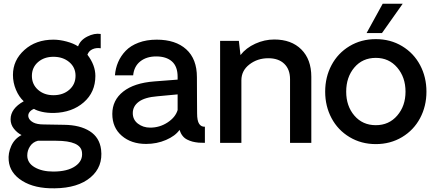

<svg xmlns="http://www.w3.org/2000/svg" viewBox="-20 -770 2342 1035"><path d="M274.9 245.1Q167.5 247.1 100.1 205.1Q32.7 163.1 26.9 95.2Q22.9 56.6 40.5 17.1Q58.1 -22.5 96.2 -42Q72.8 -53.7 54.9 -76.2Q37.1 -98.6 37.1 -127Q37.1 -184.6 107.9 -224.1Q82 -248 65.9 -286.4Q49.8 -324.7 49.8 -366.2Q49.8 -445.3 111.6 -500.7Q173.3 -556.2 268.1 -556.2Q301.8 -556.2 339.1 -546.1Q376.5 -536.1 400.9 -520Q412.6 -553.7 450.7 -573Q488.8 -592.3 522.9 -586.9V-509.8Q499.5 -513.7 479.2 -504.9Q459 -496.1 451.2 -475.1Q494.1 -418.9 494.1 -360.8Q494.1 -272.9 431.4 -218.3Q368.7 -163.6 271 -161.1Q234.9 -160.6 206.3 -167.2Q177.7 -173.8 163.1 -183.1Q146 -176.3 137.7 -163.6Q129.4 -150.9 133.8 -137.2Q138.7 -121.1 158.9 -110.1Q179.2 -99.1 216.8 -99.1L326.2 -97.2Q411.1 -96.2 463.9 -62.7Q516.6 -29.3 524.9 36.1Q536.1 128.9 468 186.3Q399.9 243.7 274.9 245.1ZM387.2 -361.8Q387.2 -406.7 353.3 -435.3Q319.3 -463.9 268.1 -463.9Q217.8 -463.9 184.8 -435.1Q151.9 -406.2 151.9 -360.8Q151.9 -315.4 184.8 -286.1Q217.8 -256.8 268.1 -256.8Q319.8 -256.8 353.5 -286.1Q387.2 -315.4 387.2 -361.8ZM421.9 50.8Q415.5 -11.2 282.2 -11.2H184.1Q157.2 -4.4 142.1 18.3Q127 41 127 67.9Q127 108.4 166.7 131.6Q206.5 154.8 267.1 154.8Q343.8 154.8 385.7 125.7Q427.7 96.7 421.9 50.8Z M767.6 5.9Q687.5 5.9 636.5 -38.1Q585.4 -82 585.4 -155.8Q585.4 -230 644.3 -276.4Q703.1 -322.8 811.5 -331.1L937.5 -340.8V-356Q937.5 -411.6 907 -438.7Q876.5 -465.8 821.8 -465.8Q770 -465.8 736.3 -439.2Q702.6 -412.6 697.8 -363.8H599.6Q602.5 -401.9 616.9 -435.3Q631.3 -468.8 657.7 -496.3Q684.1 -523.9 727.1 -540Q770 -556.2 824.7 -556.2Q926.3 -556.2 983.9 -504.2Q1041.5 -452.1 1041.5 -354Q1041.5 -308.1 1042 -237.1Q1042.5 -166 1042.5 -159.2Q1042.5 -119.1 1053.5 -102.5Q1064.5 -85.9 1084.5 -86.9V0Q1063 0 1050.8 -1Q1031.7 -2.9 1017.6 -6.6Q1003.4 -10.3 988.8 -17.6Q974.1 -24.9 963.9 -38.1Q953.6 -51.3 947.8 -69.8Q924.8 -37.1 875 -15.6Q825.2 5.9 767.6 5.9ZM789.6 -82Q840.8 -82 883.3 -109.9Q925.8 -137.7 937.5 -176.8V-261.2L828.6 -251Q760.3 -245.6 728 -221.4Q695.8 -197.3 695.8 -160.2Q695.8 -124.5 723.6 -103.3Q751.5 -82 789.6 -82Z M1458.5 -557.1Q1550.8 -557.1 1604.5 -503.4Q1658.2 -449.7 1658.2 -356V0H1543.5V-342.8Q1543.5 -396 1512.5 -426Q1481.4 -456.1 1426.3 -456.1Q1367.7 -456.1 1324.5 -422.6Q1281.2 -389.2 1281.2 -336.9V0H1166.5V-549.8H1267.6L1276.4 -473.1Q1306.2 -511.7 1356 -534.4Q1405.8 -557.1 1458.5 -557.1Z M2043 -750H2150.9L2039.1 -591.8H1956.1ZM1732.9 -275.9Q1732.9 -354.5 1767.1 -418.9Q1801.3 -483.4 1864 -521.2Q1926.8 -559.1 2005.9 -559.1Q2085 -559.1 2147.7 -521.2Q2210.4 -483.4 2244.6 -418.9Q2278.8 -354.5 2278.8 -275.9Q2278.8 -197.8 2244.6 -133.3Q2210.4 -68.8 2147.5 -31Q2084.5 6.8 2005.9 6.8Q1927.2 6.8 1864.3 -31Q1801.3 -68.8 1767.1 -133.3Q1732.9 -197.8 1732.9 -275.9ZM2005.9 -95.2Q2076.7 -95.2 2121.3 -147Q2166 -198.7 2166 -275.9Q2166 -353.5 2121.3 -405.8Q2076.7 -458 2005.9 -458Q1934.1 -458 1890.1 -406Q1846.2 -354 1846.2 -275.9Q1846.2 -198.2 1890.4 -146.7Q1934.6 -95.2 2005.9 -95.2Z"/></svg>

Font: Oakes Grotesk Medium
Style: Regular
Weight: 500
Designer: Samuel Oakes
Foundry: Samuel Oakes
Version: Version 1.000;PS 001.000;hotconv 1.0.88;makeotf.lib2.5.64775